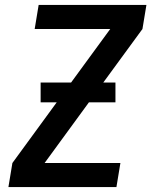

<svg xmlns="http://www.w3.org/2000/svg" viewBox="-20 -755 616 775"><path d="M14 0H450L466 -97H160L339 -342H446V-422H397L555 -638L571 -735H136L120 -638H425L267 -422H144V-342H209L30 -97Z"/></svg>

Font: Iosevka Sparkle Semibold
Style: Italic
Weight: 600
Italic angle: -9°
Designer: Belleve Invis
Foundry: Belleve Invis
Version: Version 4.5.0; ttfautohint (v1.8.3)